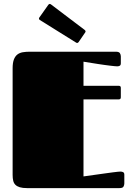

<svg xmlns="http://www.w3.org/2000/svg" viewBox="-20 -967 679 987"><path d="M409.2 -456.1V-60.1Q456.5 -66.9 496.1 -72.3Q512.7 -74.7 529.5 -76.9Q546.4 -79.1 560.5 -81.1Q574.7 -83 585 -84Q595.2 -85 599.1 -85Q607.4 -85 613.3 -81.8Q619.1 -78.6 619.1 -68.8V-23.9Q619.1 -15.1 614.7 -7.6Q610.4 0 593.8 0H119.1Q96.2 0 81.8 -4.4Q67.4 -8.8 59.1 -17.1Q50.8 -25.4 47.9 -38.1Q44.9 -50.8 44.9 -67.9V-616.2Q44.9 -644 51.3 -660.9Q57.6 -677.7 69.3 -686.8Q81.1 -695.8 97.4 -698.5Q113.8 -701.2 133.8 -701.2H575.2Q591.8 -701.2 596.4 -693.6Q601.1 -686 601.1 -676.8V-642.1Q601.1 -632.3 595.9 -629.2Q590.8 -626 582.5 -626Q577.6 -626 567.6 -627Q557.6 -627.9 544.4 -629.6Q531.2 -631.3 516.1 -633.3Q501 -635.3 485.8 -637.7Q450.7 -643.1 409.2 -649.9V-525.9H590.8Q601.1 -525.9 601.1 -515.6V-466.8Q601.1 -456.1 590.8 -456.1ZM184.6 -864.3Q180.2 -867.2 180.2 -871.6Q180.2 -875 183.6 -878.9L228.5 -942.4Q231.9 -946.8 235.8 -946.8Q238.8 -946.8 242.7 -943.8L415.5 -813Q419.9 -809.1 419.9 -805.7Q419.9 -802.2 417 -798.8L384.3 -751Q381.3 -746.1 376 -746.1Q374.5 -746.1 373 -747.1Q371.6 -748 369.6 -749Z"/></svg>

Font: Fascinate Cyrillic
Style: Regular
Weight: 900
Designer: Denis Ignatov
Foundry: Astigmatic (AOETI)
Version: Version 1.00 November 30, 2018, initial release